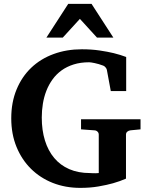

<svg xmlns="http://www.w3.org/2000/svg" viewBox="-20 -937 756 974"><path d="M642.1 -275.9Q632.8 -274.9 626 -269.3Q619.1 -263.7 619.1 -253.9V-30.8Q589.4 -17.6 553.2 -7.3Q522 1.5 479.7 8.8Q437.5 16.1 387.2 16.1Q312 16.1 248 -9Q184.1 -34.2 137.2 -80.6Q90.3 -127 63.7 -191.9Q37.1 -256.8 37.1 -336.9Q37.1 -418 64 -482.9Q90.8 -547.9 138.4 -593.3Q186 -638.7 251.7 -662.8Q317.4 -687 395 -687Q444.3 -687 485.4 -680.9Q526.4 -674.8 556.6 -667.5Q591.8 -658.7 620.1 -647.9V-475.1H542L522 -583Q521 -588.4 515.6 -595Q510.3 -601.6 503.9 -604Q480.5 -612.8 460.4 -616.9Q440.4 -621.1 432.1 -621.1Q388.7 -621.1 353.8 -610.1Q318.8 -599.1 292.2 -579.8Q265.6 -560.5 246.6 -534.2Q227.5 -507.8 215.3 -476.6Q203.1 -445.3 197.5 -410.9Q191.9 -376.5 191.9 -340.8Q191.9 -276.4 208 -224.4Q224.1 -172.4 255.1 -135.5Q286.1 -98.6 331.5 -78.9Q377 -59.1 436 -59.1Q442.9 -59.1 452.9 -58.3Q462.9 -57.6 481 -59.1V-253.9Q481 -263.7 474.1 -269.8Q467.3 -275.9 458 -275.9L391.1 -280.8V-332H692.9V-280.8ZM472.2 -746.1 385.3 -841.3 298.3 -746.1H215.3L326.2 -917.5H444.3L555.2 -746.1Z"/></svg>

Font: Charis SIL Phon
Style: Bold
Weight: 700
Foundry: SIL International
Version: Version 5.000